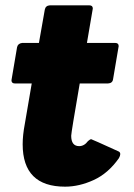

<svg xmlns="http://www.w3.org/2000/svg" viewBox="-20 -690 501 720"><path d="M224 10Q65 10 65 -149Q65 -183 73 -225L99 -377H36Q23 -377 23 -389Q23 -392 44 -513Q47 -527 63 -529H126L148 -654Q151 -669 167 -670H315Q328 -670 328 -658Q328 -655 306 -529H412Q425 -529 425 -517Q425 -514 404 -393Q402 -378 385 -377H279Q247 -192 247 -181Q247 -142 277 -142Q296 -142 310 -161Q318 -168 322 -168Q324 -168 425 -122Q431 -119 431 -112Q431 -106 426 -97Q386 -40 331.5 -15Q277 10 224 10Z"/></svg>

Font: YamahaIndonesia935. App XBold
Style: Italic
Weight: 800
Italic angle: -10°
Designer: Dalton Maag Ltd
Foundry: Dalton Maag Ltd
Version: Version 1.002; January 01, 2024; Regular/Italic